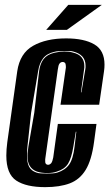

<svg xmlns="http://www.w3.org/2000/svg" viewBox="-20 -758 450 790"><path d="M166 12Q88 12 47 -15Q6 -42 6 -118Q6 -130 7 -144Q8 -158 10 -173L51 -465Q62 -539 116 -569.5Q170 -600 252 -600Q326 -600 368 -575.5Q410 -551 410 -492Q410 -485 409.5 -478.5Q409 -472 408 -465L388 -327H229L250 -473Q251 -476 251 -479Q251 -482 251 -484Q251 -491 249 -497Q245 -503 238 -503Q230 -503 225 -496.5Q220 -490 218 -473L167 -110Q166 -106 166 -102.5Q166 -99 166 -96Q166 -89 167 -87Q170 -80 178 -80Q185 -80 191 -87Q196 -94 199 -110L218 -248H377L367 -174Q357 -99 332.5 -59Q308 -19 267 -3.5Q226 12 166 12ZM173 -44Q185 -44 195.5 -44.5Q206 -45 216 -48Q248 -58 264.5 -81Q281 -104 287 -156L294 -216H292L282 -156Q274 -107 260 -84.5Q246 -62 214 -52Q198 -46 174 -46Q150 -46 132 -52Q113 -59 103 -74.5Q93 -90 93 -118Q93 -126 94.5 -135.5Q96 -145 97 -156L121 -294L141 -466Q145 -496 159.5 -515Q174 -534 204 -541Q226 -546 244 -546Q267 -546 279 -542Q305 -536 316 -521.5Q327 -507 327 -487Q327 -483 327 -480Q327 -477 326 -473L313 -378H315L331 -473Q332 -477 332 -480.5Q332 -484 332 -488Q332 -533 281 -546Q278 -547 274 -547.5Q270 -548 265 -548H244Q233 -548 222.5 -547.5Q212 -547 205 -545Q173 -538 157.5 -518Q142 -498 137 -466L108 -294L93 -156Q92 -146 91.5 -136.5Q91 -127 91 -119Q91 -88 100 -71.5Q109 -55 130 -48Q138 -45 149 -44.5Q160 -44 173 -44ZM170 -635 261 -738H399L255 -635Z"/></svg>

Font: Alumni Sans Inline One
Style: Italic
Weight: 400
Italic angle: -8°
Designer: Robert E. Leuschke
Foundry: Robert E. Leuschke
Version: Version 1.100; ttfautohint (v1.8.3)